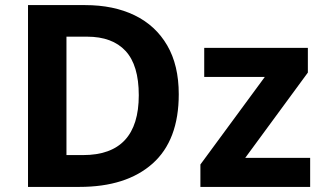

<svg xmlns="http://www.w3.org/2000/svg" viewBox="-20 -734 1268 754"><path d="M682 -364Q682 -183 579 -91.5Q476 0 292 0H90V-714H314Q426 -714 508.5 -674Q591 -634 636.5 -556Q682 -478 682 -364ZM525 -360Q525 -478 473 -534Q421 -590 322 -590H241V-125H306Q525 -125 525 -360ZM1198 0H767V-88L1020 -432H782V-546H1189V-449L943 -114H1198Z"/></svg>

Font: Noto Sans
Style: Bold
Weight: 700
Designer: Monotype Design Team
Foundry: Monotype Imaging Inc.
Version: Version 2.000;GOOG;noto-source:20170915:90ef993387c0; ttfaut